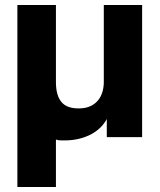

<svg xmlns="http://www.w3.org/2000/svg" viewBox="-20 -550 641 770"><path d="M49.7 200H204.3V9.5Q212 12.5 220.2 12.8Q228.3 13.2 237.7 13.2Q269.9 13.2 296.8 6.6Q323.7 0 345.1 -11.3Q366.5 -22.7 382.5 -38.4Q398.4 -54.1 408.3 -72.7V0H550V-530H396.3V-220.7Q396.3 -199.9 390.3 -180Q384.3 -160.2 371.5 -145.6Q358.7 -131 339.8 -123.1Q320.9 -115.2 295.1 -115.2Q247 -115.2 225.7 -141.8Q204.3 -168.4 204.3 -220.7V-530H49.7Z"/></svg>

Font: Golos Text VF
Style: Regular
Weight: 400
Designer: A.Korolkova, Vitaly Kuzmin
Foundry: ParaType Ltd
Version: Version 2.005